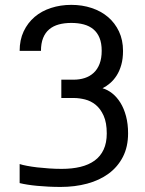

<svg xmlns="http://www.w3.org/2000/svg" viewBox="-20 -549 587 778"><path d="M412.6 -8.3Q412.6 -52.2 399.9 -80.3Q387.2 -108.4 367.7 -124.3Q348.1 -140.1 324.5 -146Q300.8 -151.9 279.3 -151.9H228.5V-226.1H277.8Q302.7 -226.1 323.5 -232.9Q344.2 -239.7 359.6 -253.9Q375 -268.1 383.5 -290.3Q392.1 -312.5 392.1 -343.3Q392.1 -374 383.3 -395.5Q374.5 -417 358.4 -430.4Q342.3 -443.8 319.6 -450Q296.9 -456.1 269 -456.1Q241.2 -456.1 218.5 -450Q195.8 -443.8 179.7 -430.4Q163.6 -417 154.8 -395.3Q146 -373.5 146 -342.8H59.6Q59.6 -387.2 75.9 -421.9Q92.3 -456.5 120.4 -480.5Q148.4 -504.4 186.8 -516.8Q225.1 -529.3 269 -529.3Q313 -529.3 351.3 -516.6Q389.6 -503.9 417.7 -480Q445.8 -456.1 462.2 -421.4Q478.5 -386.7 478.5 -342.8Q478.5 -310.5 471.4 -285.9Q464.4 -261.2 452.6 -242.9Q440.9 -224.6 426 -211.9Q411.1 -199.2 395.5 -191.4Q416 -185.5 434.8 -170.7Q453.6 -155.8 468 -132.6Q482.4 -109.4 490.7 -78.1Q499 -46.9 499 -8.8Q499 45.9 478 86.7Q457 127.4 420.2 154.5Q383.3 181.6 333.3 195.1Q283.2 208.5 225.6 208.5Q200.7 208.5 176.8 207.3Q152.8 206.1 131.3 204.1Q109.9 202.1 91.6 199.2Q73.2 196.3 59.6 192.9V115.7Q71.3 119.6 89.6 123Q107.9 126.5 130.6 129.2Q153.3 131.8 178.7 133.5Q204.1 135.3 230 135.3Q272 135.3 305.7 127.2Q339.4 119.1 363.3 101.8Q387.2 84.5 399.9 57.1Q412.6 29.8 412.6 -8.3Z"/></svg>

Font: Arian AMU
Style: Regular
Weight: 400
Designer: Ruben Hakobyan (Tarumian)
Foundry: Ruben Hakobyan (Tarumian)
Version: Version 4.003